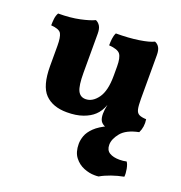

<svg xmlns="http://www.w3.org/2000/svg" viewBox="-129 -579 888 940"><g transform="rotate(20 315.0 -109.0)"><path d="M232 6Q158 6 118 -35Q78 -76 78 -179V-284Q78 -329 68 -347Q58 -365 15 -368Q15 -385 17 -402.5Q19 -420 27 -434Q90 -434 139 -444.5Q188 -455 212 -467Q226 -461 234.5 -447Q243 -433 243 -408V-204Q243 -137 255.5 -111.5Q268 -86 296 -86Q332 -86 359.5 -124Q387 -162 387 -241V-289Q387 -334 374 -352Q361 -370 315 -373Q315 -390 317 -407.5Q319 -425 326 -439Q392 -439 444.5 -447Q497 -455 520 -467Q535 -461 543 -447Q551 -433 551 -408V-181Q551 -145 555 -127Q559 -109 571.5 -102.5Q584 -96 609 -95Q612 -76 609.5 -58Q607 -40 599 -24Q558 -23 515.5 -15Q473 -7 436 9Q417 2 409 -11Q401 -24 401 -48Q401 -68 407 -96Q394 -60 371 -39Q350 -19 315 -6.5Q280 6 232 6ZM571 -39 599 -24Q535 -11 508.5 21.5Q482 54 482 84Q482 112 501.5 124Q521 136 554 136Q574 136 590 132Q598 142 602.5 165.5Q607 189 605 206Q573 212 541.5 223Q510 234 486 248Q479 249 475 249Q471 249 464 249Q438 249 409 237.5Q380 226 360 200Q340 174 340 131Q340 111 348 88.5Q356 66 379.5 43Q403 20 449 -1Q495 -22 571 -39Z"/></g></svg>

Font: Vollkorn ExtraBold
Style: Regular
Weight: 800
Designer: Friedrich Althausen
Foundry: Friedrich Althausen
Version: Version 5.000; ttfautohint (v1.8.3)